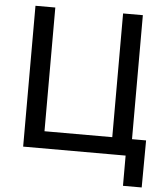

<svg xmlns="http://www.w3.org/2000/svg" viewBox="-59 -780 847 988"><g transform="rotate(5 364.5 -286.0)"><path d="M638.7 0H84V-727.5H186.5V-88.4H536.6V-727.5H638.7ZM613.3 156.2V0H575.7V-86.9H711.4L710 156.2Z"/></g></svg>

Font: Inter Cardless
Style: Regular
Weight: 400
Designer: Rasmus Andersson
Foundry: rsms
Version: Version 4.001;git-9221beed3